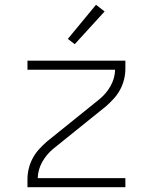

<svg xmlns="http://www.w3.org/2000/svg" viewBox="-20 -784 640 804"><path d="M95 0V-33Q95 -56 100.5 -78.5Q106 -101 117 -121.5Q128 -142 143.5 -159Q159 -176 176 -191L397 -369Q425 -392 443 -424Q461 -456 462 -492H95V-530H505V-497Q505 -474 499.5 -451.5Q494 -429 483 -408.5Q472 -388 456.5 -371Q441 -354 424 -339L203 -161Q175 -138 157 -106Q139 -74 138 -38H505V0ZM293 -599 264 -621 382 -764 418 -736Z"/></svg>

Font: Iosevka Curly XLtEx
Style: Regular
Weight: 200
Width: 7
Monospace: yes
Designer: Belleve Invis
Foundry: Belleve Invis
Version: Version 11.1.0; ttfautohint (v1.8.3)